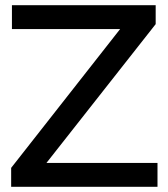

<svg xmlns="http://www.w3.org/2000/svg" viewBox="-20 -720 649 740"><path d="M23 0V-73L443 -608H26V-700H580V-627L159 -92H587V0Z"/></svg>

Font: Red Hat Display Medium
Style: Regular
Weight: 500
Designer: Pentagram / MCKL
Foundry: Pentagram / MCKL
Version: Version 1.005; Red Hat Display Medium